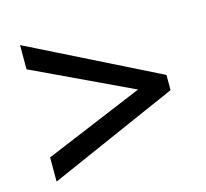

<svg xmlns="http://www.w3.org/2000/svg" viewBox="-80 -703 731 682"><g transform="rotate(-15 286.0 -362.0)"><path d="M48 -200V-111L523 -320V-376L48 -613V-524L412 -352Z"/></g></svg>

Font: Noto Sans Hanifi Rohingya Medium
Style: Regular
Weight: 500
Designer: Monotype Design Team and DaltonMaag
Foundry: Google LLC
Version: Version 2.102